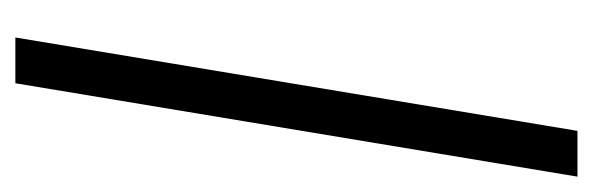

<svg xmlns="http://www.w3.org/2000/svg" viewBox="-281 -491 772 250"><g transform="rotate(90 105.0 -366.0)"><path d="M210 -731.9 88.4 0H28.8L150.4 -731.9Z"/></g></svg>

Font: Inter Tight Light
Style: Italic
Weight: 300
Italic angle: -9.39999°
Designer: Rasmus Andersson
Foundry: rsms
Version: Version 3.004